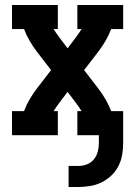

<svg xmlns="http://www.w3.org/2000/svg" viewBox="-20 -540 540 767"><path d="M254 207V123H293Q311 123 327.5 116.5Q344 110 355 96.5Q366 83 370.5 66Q375 49 375 31V0H289V-96H306Q301 -104 295.5 -112Q290 -120 284 -128L250 -173L216 -128Q210 -120 204.5 -112Q199 -104 194 -96H211V0H28V-96H76Q85 -120 98 -142.5Q111 -165 127 -186L184 -260L127 -334Q111 -355 98 -377.5Q85 -400 76 -424H28V-520H211V-424H194Q199 -416 204.5 -408Q210 -400 216 -392L250 -347L284 -392Q290 -400 295.5 -408Q301 -416 306 -424H289V-520H472V-424H424Q415 -400 402 -377.5Q389 -355 373 -334L316 -260L373 -186Q389 -165 402 -142.5Q415 -120 424 -96H472V31Q472 55 468 78.5Q464 102 453 123.5Q442 145 424.5 161.5Q407 178 385.5 188.5Q364 199 340.5 203Q317 207 293 207Z"/></svg>

Font: Iosevka Curly Slab
Style: Bold
Weight: 700
Monospace: yes
Designer: Belleve Invis
Foundry: Belleve Invis
Version: Version 22.1.2; ttfautohint (v1.8.4)